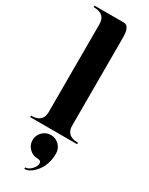

<svg xmlns="http://www.w3.org/2000/svg" viewBox="-259 -787 860 1107"><g transform="rotate(30 171.0 -233.0)"><path d="M244.1 107.4Q244.1 179.7 206.5 227.5Q168.9 275.4 129.9 275.4V265.6Q151.4 265.6 170.9 244.6Q190.4 223.6 190.4 205.1Q190.4 185.5 166 185.5Q133.8 185.5 110.8 162.6Q87.9 139.6 87.9 107.4Q87.9 75.2 110.8 52.2Q133.8 29.3 166 29.3Q198.2 29.3 221.2 52.2Q244.1 75.2 244.1 107.4ZM244.1 -664.1V-78.1Q244.1 -9.8 322.3 -9.8V0H9.8V-9.8Q87.9 -9.8 87.9 -78.1V-664.1Q87.9 -732.4 9.8 -732.4V-742.2H205.1Q244.1 -742.2 244.1 -664.1Z"/></g></svg>

Font: spinwerad
Style: Bold
Weight: 700
Width: 7
Version: Version 0.3